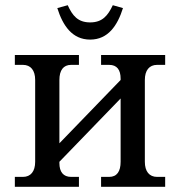

<svg xmlns="http://www.w3.org/2000/svg" viewBox="-20 -717 691 737"><path d="M208 -91V-96L443 -339V-96C443 -59 429 -38 399 -38H368V0H614V-38H583C553 -38 536 -59 536 -96V-410C536 -447 553 -468 583 -468H614V-506H368V-468H399C429 -468 443 -449 443 -415V-410L208 -167V-410C208 -447 223 -468 253 -468H283V-506H37V-468H68C98 -468 115 -447 115 -410V-96C115 -59 98 -38 68 -38H37V0H283V-38H253C223 -38 208 -57 208 -91ZM200 -686 240 -697C258 -657 279 -631 326 -631C373 -631 394 -657 413 -697L452 -686C431 -619 395 -565 326 -565C257 -565 221 -619 200 -686Z"/></svg>

Font: LT Superior Serif Medium
Style: Regular
Weight: 500
Designer: Daniel Lyons
Foundry: LyonsType
Version: Version 2.120;FEAKit 1.0